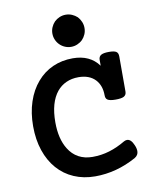

<svg xmlns="http://www.w3.org/2000/svg" viewBox="-90 -880 780 960"><g transform="rotate(-10 300.0 -400.0)"><path d="M367.7 -671.9Q356 -660.6 341.1 -654.3Q326.2 -647.9 309.6 -647.9Q293 -647.9 278.1 -654.3Q263.2 -660.6 252 -671.9Q240.7 -683.1 234.4 -698Q228 -712.9 228 -729.5Q228 -746.1 234.4 -761Q240.7 -775.9 252 -787.6Q263.2 -798.3 278.1 -804.7Q293 -811 309.6 -811Q326.2 -811 341.1 -804.7Q356 -798.3 367.7 -787.6Q378.4 -775.9 384.8 -761Q391.1 -746.1 391.1 -729.5Q391.1 -712.9 384.8 -698Q378.4 -683.1 367.7 -671.9ZM315.9 10.7Q257.3 10.7 208.5 -10.3Q159.7 -31.2 125 -70.8Q90.3 -110.4 71.5 -166Q52.7 -221.7 52.7 -290Q52.7 -357.4 71.3 -413.3Q89.8 -469.2 124.5 -509.3Q158.2 -548.8 204.6 -569.6Q251 -590.3 306.2 -590.3Q393.6 -590.3 438 -529.3V-559.1Q438 -575.7 450.2 -583Q462.4 -590.3 490.2 -590.3Q517.1 -590.3 527.3 -583.5Q537.6 -576.7 537.6 -559.1V-380.4Q537.6 -363.3 523.9 -356Q511.7 -349.6 482.4 -349.6Q452.6 -349.6 441.4 -357.4Q431.6 -363.8 431.6 -380.4Q431.6 -430.2 403.3 -460.4Q373 -492.2 317.9 -492.2Q283.7 -492.2 256.1 -479.7Q228.5 -467.3 209 -443.8Q165.5 -390.6 165.5 -290Q165.5 -206.1 198.2 -153.3Q217.8 -121.1 248.5 -104.2Q279.3 -87.4 319.3 -87.4Q364.3 -87.4 405.3 -99.9Q446.3 -112.3 487.3 -136.7Q495.6 -141.1 502.9 -141.1Q523.4 -141.1 537.1 -107.9Q544.4 -91.3 544.4 -77.1Q544.4 -56.6 524.9 -44.9Q423.8 10.7 315.9 10.7Z"/></g></svg>

Font: Courier Prime SemiBold
Style: Regular
Weight: 600
Designer: Alan Dague-Greene
Foundry: Quote-Unquote Apps
Version: Version 1.202